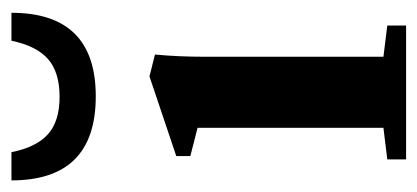

<svg xmlns="http://www.w3.org/2000/svg" viewBox="-240 -518 737 339"><g transform="rotate(-90 128.5 -348.5)"><path d="M127.9 -547.9Q-20.5 -547.9 -20.5 -696.8H29.3Q38.1 -652.8 61 -632.3Q84 -611.8 127 -611.8Q170.4 -611.8 193.6 -632.1Q216.8 -652.3 226.1 -696.8H275.4Q275.4 -547.9 127.9 -547.9ZM16.6 0V-33.2L72.3 -40V-368.2L22.5 -380.9V-405.8L163.1 -453.1L201.7 -443.4Q197.8 -401.9 197.8 -355.5V-40L252.9 -33.2V0Z"/></g></svg>

Font: Elstob 10pt
Style: Bold
Weight: 700
Designer: Peter S. Baker
Version: Version 1.015